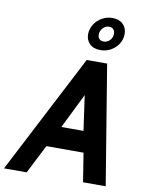

<svg xmlns="http://www.w3.org/2000/svg" viewBox="-145 -1037 854 1110"><g transform="rotate(10 282.0 -482.5)"><path d="M319 -700H439L554 0H421L394 -169H176L90 0H-43ZM372 -293 343 -498 242 -293ZM301 -848Q301 -879 318 -906Q335 -933 363 -949Q391 -965 424 -965Q464 -965 486.5 -943Q509 -921 509 -887Q509 -838 472.5 -804Q436 -770 386 -770Q346 -770 323.5 -792Q301 -814 301 -848ZM448 -877Q448 -893 438.5 -902.5Q429 -912 414 -912Q393 -912 377.5 -895.5Q362 -879 362 -857Q362 -841 371 -831.5Q380 -822 396 -822Q418 -822 433 -838Q448 -854 448 -877Z"/></g></svg>

Font: Cabin
Style: Bold Italic
Weight: 700
Italic angle: -7°
Designer: Pablo Impallari
Foundry: Pablo Impallari. http://www.impallari.com Igino Marini. http://www.ikern.com
Version: Version 2.200